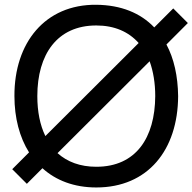

<svg xmlns="http://www.w3.org/2000/svg" viewBox="-20 -786 823 821"><path d="M783.3 -687.5 720.8 -750 639.6 -668.8C581.2 -730.2 497.9 -764.6 391.7 -765.6C172.9 -767.7 40.6 -603.1 41.7 -375C41.7 -282.3 63.5 -199 104.2 -134.4L32.3 -62.5L94.8 0L161.5 -66.7C218.8 -14.6 296.9 15.6 391.7 15.6C612.5 15.6 740.6 -144.8 741.7 -375C740.6 -460.4 724 -535.4 691.7 -595.8ZM139.6 -375C139.6 -553.1 224 -677.1 391.7 -677.1C469.8 -677.1 530.2 -650 572.9 -602.1L174 -204.2C151 -251 139.6 -309.4 139.6 -375ZM643.8 -375C642.7 -196.9 561.5 -72.9 391.7 -72.9C322.9 -72.9 267.7 -93.8 226 -131.2L619.8 -524C635.4 -481.3 643.8 -430.2 643.8 -375Z"/></svg>

Font: Manrope3 Medium
Style: Regular
Weight: 500
Width: 4
Designer: Mikhail Sharanda
Foundry: Mikhail Sharanda
Version: Version 3.000;PS 003.000;hotconv 1.0.88;makeotf.lib2.5.64775